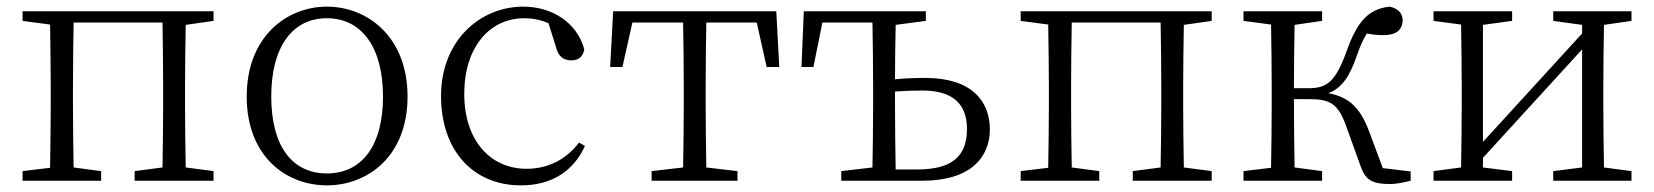

<svg xmlns="http://www.w3.org/2000/svg" viewBox="-20 -545 4989 579"><path d="M624 -482V-511H48V-482L131 -471C132 -416 133 -337 133 -284V-227C133 -174 132 -95 131 -39L48 -29V0H285V-29L202 -40C201 -95 200 -174 200 -227V-284C200 -339 201 -422 202 -477H470C471 -422 472 -339 472 -284V-227C472 -174 471 -95 470 -40L386 -29V0H624V-29L540 -40C539 -95 538 -174 538 -227V-284C538 -337 539 -415 540 -470Z M966 14C1087 14 1209 -72 1209 -254C1209 -435 1087 -525 966 -525C845 -525 724 -435 724 -254C724 -72 844 14 966 14ZM966 -22C861 -22 798 -104 798 -254C798 -403 861 -490 966 -490C1070 -490 1135 -403 1135 -254C1135 -104 1070 -22 966 -22Z M1726 -115C1687 -63 1631 -36 1568 -36C1459 -36 1380 -121 1380 -262C1380 -402 1456 -490 1561 -490C1584 -490 1609 -486 1634 -475L1657 -402C1663 -378 1676 -363 1703 -363C1725 -363 1738 -374 1742 -396C1721 -475 1647 -525 1558 -525C1430 -525 1310 -425 1310 -255C1310 -92 1406 14 1551 14C1645 14 1710 -30 1744 -105Z M2262 -477 2292 -343H2330L2321 -511H1829L1820 -343H1857L1887 -477H2040C2041 -422 2042 -339 2042 -284V-227C2042 -174 2041 -95 2040 -40L1945 -29V0H2204V-29L2110 -40C2109 -95 2108 -174 2108 -227V-284C2108 -339 2109 -422 2110 -477Z M2681 -34C2680 -89 2679 -172 2679 -227V-269C2706 -271 2734 -272 2761 -272C2852 -272 2896 -233 2896 -156C2896 -72 2849 -34 2746 -34ZM2772 -482V-511H2404L2397 -343H2433L2460 -477H2611C2612 -422 2613 -339 2613 -284V-227C2613 -174 2612 -95 2611 -40L2517 -29V0H2762C2906 0 2965 -70 2965 -155C2965 -239 2911 -310 2771 -310C2743 -310 2710 -309 2679 -306C2679 -357 2680 -422 2681 -470Z M3634 -482V-511H3058V-482L3141 -471C3142 -416 3143 -337 3143 -284V-227C3143 -174 3142 -95 3141 -39L3058 -29V0H3295V-29L3212 -40C3211 -95 3210 -174 3210 -227V-284C3210 -339 3211 -422 3212 -477H3480C3481 -422 3482 -339 3482 -284V-227C3482 -174 3481 -95 3480 -40L3396 -29V0H3634V-29L3550 -40C3549 -95 3548 -174 3548 -227V-284C3548 -337 3549 -415 3550 -470Z M4150 -38 4109 -148C4082 -220 4049 -252 3986 -264C4025 -279 4049 -311 4072 -378C4082 -408 4092 -428 4102 -444C4118 -441 4132 -439 4152 -439C4191 -439 4208 -455 4210 -482C4210 -505 4197 -519 4171 -525C4109 -518 4074 -484 4041 -391C4007 -297 3981 -279 3926 -279H3882C3882 -338 3883 -416 3884 -470L3967 -482V-511H3730V-482L3813 -471C3814 -416 3815 -337 3815 -284V-227C3815 -174 3814 -95 3813 -39L3730 -29V0H3967V-29L3884 -40C3883 -95 3882 -176 3882 -246H3930C3991 -246 4015 -231 4038 -169L4083 -44C4098 -2 4117 10 4173 10C4190 10 4214 5 4234 0V-28Z M4900 -482V-511H4664V-482L4751 -470V-444L4452 -117V-470L4540 -482V-511H4303V-482L4386 -471C4387 -416 4388 -337 4388 -284V-227C4388 -174 4387 -95 4386 -40L4303 -29V0H4540V-29L4452 -40V-69L4751 -396V-40L4664 -29V0H4900V-29L4817 -40C4816 -95 4815 -174 4815 -227V-284C4815 -337 4816 -415 4817 -470Z"/></svg>

Font: Noto Serif CJK JP Light
Style: Regular
Weight: 300
Designer: Ryoko NISHIZUKA 西塚涼子 (kana & ideographs); Frank Grießhammer (Latin, Greek & Cyrillic); Wenlong ZHANG 张文龙 (bopomofo); San
Foundry: Adobe Systems Incorporated
Version: Version 1.001;PS 1.001;hotconv 16.6.54;makeotf.lib2.5.65590